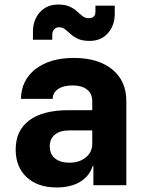

<svg xmlns="http://www.w3.org/2000/svg" viewBox="-20 -815 640 845"><path d="M229 10Q146 10 97.5 -35Q49 -80 49 -157Q49 -241 109 -285.5Q169 -330 281 -330H386V-370Q386 -403 363 -421Q340 -439 299 -439Q259 -439 235.5 -423Q212 -407 212 -380H72Q74 -463 137 -511.5Q200 -560 305 -560Q412 -560 474 -509.5Q536 -459 536 -370V0H391V-85H388Q374 -40 333 -15Q292 10 229 10ZM285 -99Q329 -99 357.5 -122Q386 -145 386 -183V-241H284Q244 -241 221.5 -222.5Q199 -204 199 -171Q199 -137 222 -118Q245 -99 285 -99ZM375 -635Q343 -635 323.5 -644Q304 -653 291 -665Q278 -677 266.5 -686Q255 -695 240 -695Q227 -695 218.5 -686Q210 -677 210 -662V-640H125V-675Q125 -727 155.5 -761Q186 -795 235 -795Q267 -795 286.5 -786Q306 -777 319 -765Q332 -753 343.5 -744Q355 -735 370 -735Q400 -735 400 -763V-790H485V-755Q485 -703 455 -669Q425 -635 375 -635Z"/></svg>

Font: NKDuy Mono ExtraBold
Style: Regular
Weight: 800
Monospace: yes
Designer: NKDuy
Foundry: NKDuy
Version: Version 2.251; ttfautohint (v1.8.4.7-5d5b)